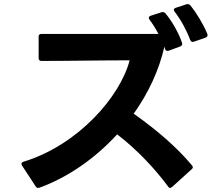

<svg xmlns="http://www.w3.org/2000/svg" viewBox="-20 -895 1040 939"><path d="M922 -690 928 -691 986 -711C992 -714 995 -718 995 -723C995 -725 995 -727 994 -729C974 -778 940 -833 911 -869C907 -873 903 -875 899 -875C896 -875 894 -875 892 -874L840 -857C834 -855 830 -851 830 -847C830 -844 832 -841 834 -838C865 -798 894 -744 910 -700C913 -694 917 -690 922 -690ZM85 -93C85 -91 86 -88 88 -85L154 16C157 21 161 24 166 24L173 23C313 -28 446 -121 553 -238C652 -162 739 -68 802 17C805 22 808 24 812 24C815 24 818 22 821 20L917 -67C921 -70 923 -73 923 -77C923 -80 921 -83 919 -86C846 -174 748 -258 634 -339C705 -439 758 -551 784 -667L787 -656C789 -650 793 -646 799 -646L805 -647L862 -668C868 -671 871 -675 871 -680C871 -682 871 -684 870 -686C854 -734 824 -787 789 -830C785 -834 781 -836 777 -836C775 -836 772 -836 770 -835L717 -818C711 -816 708 -812 708 -808C708 -805 709 -802 711 -799C727 -778 742 -754 755 -729H183C173 -729 169 -725 169 -715V-611C169 -602 173 -597 183 -597C325 -597 472 -600 614 -600C568 -423 363 -186 95 -104C88 -102 85 -98 85 -93Z"/></svg>

Font: LINE Seed JP App_OTF Bold
Style: Regular
Weight: 700
Designer: LINE & Fontrix & Fontworks
Version: Version 1.009